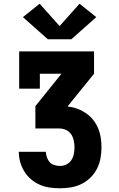

<svg xmlns="http://www.w3.org/2000/svg" viewBox="-20 -806 640 1031"><path d="M302 205Q274 205 246.5 201Q219 197 193.5 186Q168 175 146.5 156.5Q125 138 110.5 114.5Q96 91 88.5 64Q81 37 81 9H226Q227 24 232 39Q237 54 247 65Q257 76 272 80.5Q287 85 302 85Q320 85 336.5 77Q353 69 363 54Q373 39 376.5 21Q380 3 380 -15Q380 -33 376 -51.5Q372 -70 362 -85Q352 -100 335 -108Q318 -116 300 -116H170V-236L310 -410H194V-330H83V-530H485V-410L344 -236V-234Q371 -231 395.5 -222Q420 -213 442 -198Q464 -183 480.5 -162Q497 -141 507 -117Q517 -93 521 -67Q525 -41 525 -14Q525 15 519.5 44.5Q514 74 500.5 100.5Q487 127 465.5 148Q444 169 417.5 182Q391 195 361.5 200Q332 205 302 205ZM237 -595 103 -714 193 -786 300 -666 407 -786 497 -714 363 -595Z"/></svg>

Font: Iosevka Slab Heavy Extended
Style: Regular
Weight: 900
Width: 7
Monospace: yes
Designer: Belleve Invis
Foundry: Belleve Invis
Version: Version 11.1.0; ttfautohint (v1.8.3)